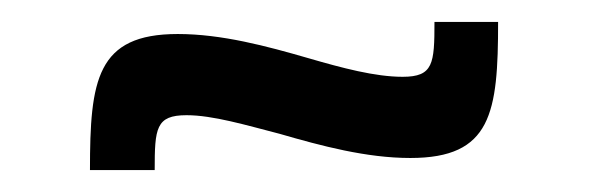

<svg xmlns="http://www.w3.org/2000/svg" viewBox="-20 -390 537 175"><path d="M62 -235H121C121 -273 122 -285 150 -285C174 -285 204 -276 235 -268C273 -257 314 -246 354 -246C428 -246 434 -287 434 -370H376C376 -332 375 -320 347 -320C322 -320 292 -328 261 -337C223 -348 182 -359 142 -359C68 -359 62 -317 62 -235Z"/></svg>

Font: Saira UNSAM Medium
Style: Regular
Weight: 500
Designer: Hector Gatti with collaboration of the Omnibus-Type team
Foundry: Omnibus-Type
Version: Version 0.072;PS 000.072;hotconv 1.0.88;makeotf.lib2.5.64775